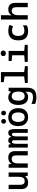

<svg xmlns="http://www.w3.org/2000/svg" viewBox="2174 -2980 1051 5440"><g transform="rotate(-90 2700.0 -260.5)"><path d="M248 10Q152 10 107 -39.5Q62 -89 62 -184V-542H184V-214Q184 -152 207 -120Q230 -88 287 -88Q360 -88 385.5 -136.5Q411 -185 411 -266V-542H533V0H439L422 -71H416Q388 -28 346.5 -9Q305 10 248 10Z M667 0V-542H761L778 -467H784Q833 -552 956 -552Q1043 -552 1090.5 -503.5Q1138 -455 1138 -358V0H1016V-326Q1016 -393 992 -423.5Q968 -454 916 -454Q845 -454 817 -403.5Q789 -353 789 -262V0Z M1238 0V-542H1322L1337 -478H1344Q1360 -518 1384 -535Q1408 -552 1444 -552Q1487 -552 1509.5 -530.5Q1532 -509 1542 -467H1546Q1564 -509 1589 -530.5Q1614 -552 1657 -552Q1720 -552 1741.5 -502.5Q1763 -453 1763 -353V0H1655V-366Q1655 -405 1647 -426.5Q1639 -448 1612 -448Q1582 -448 1568.5 -417.5Q1555 -387 1555 -321V0H1446V-366Q1446 -405 1437 -426.5Q1428 -448 1400 -448Q1370 -448 1358 -416.5Q1346 -385 1346 -321V0Z M2103 10Q1986 10 1916 -63.5Q1846 -137 1846 -274Q1846 -407 1913 -479.5Q1980 -552 2096 -552Q2173 -552 2231 -519.5Q2289 -487 2322 -423.5Q2355 -360 2355 -268Q2355 -134 2286.5 -62Q2218 10 2103 10ZM2100 -88Q2169 -88 2201.5 -138Q2234 -188 2234 -271Q2234 -355 2201 -404.5Q2168 -454 2099 -454Q2031 -454 1998 -404Q1965 -354 1965 -271Q1965 -187 1998.5 -137.5Q2032 -88 2100 -88ZM2217 -617Q2189 -617 2170 -634Q2151 -651 2151 -684Q2151 -719 2170 -735.5Q2189 -752 2217 -752Q2244 -752 2263.5 -735.5Q2283 -719 2283 -684Q2283 -651 2263.5 -634Q2244 -617 2217 -617ZM1982 -617Q1954 -617 1935 -633.5Q1916 -650 1916 -684Q1916 -719 1935 -735.5Q1954 -752 1982 -752Q2009 -752 2028.5 -735.5Q2048 -719 2048 -684Q2048 -651 2028.5 -634Q2009 -617 1982 -617Z M2666 245Q2564 245 2475 210V105Q2522 127 2571.5 137.5Q2621 148 2664 148Q2746 148 2782 112.5Q2818 77 2818 9V-4Q2818 -19 2818 -31Q2818 -43 2820 -64H2816Q2787 -21 2750 -5.5Q2713 10 2663 10Q2560 10 2503 -63.5Q2446 -137 2446 -269Q2446 -404 2504 -478Q2562 -552 2660 -552Q2711 -552 2748 -534Q2785 -516 2814 -475H2819L2841 -542H2933V-1Q2933 121 2869.5 183Q2806 245 2666 245ZM2698 -88Q2758 -88 2790.5 -128Q2823 -168 2823 -250V-269Q2823 -365 2790 -409.5Q2757 -454 2696 -454Q2631 -454 2599.5 -406.5Q2568 -359 2568 -270Q2568 -182 2599.5 -135Q2631 -88 2698 -88Z M3068 0V-79L3254 -103V-657L3092 -681V-760H3378V-103L3546 -79V0Z M3909 -621Q3874 -621 3852 -639Q3830 -657 3830 -694Q3830 -730 3851.5 -748Q3873 -766 3909 -766Q3945 -766 3966 -748Q3987 -730 3987 -694Q3987 -659 3966.5 -640Q3946 -621 3909 -621ZM3665 0V-84L3854 -100V-443L3691 -456V-542H3976V-100L4148 -84V0Z M4539 10Q4408 10 4342 -57.5Q4276 -125 4276 -265Q4276 -412 4346 -482Q4416 -552 4545 -552Q4589 -552 4631.5 -544Q4674 -536 4714 -517L4678 -418Q4641 -434 4609.5 -440Q4578 -446 4552 -446Q4475 -446 4438.5 -401.5Q4402 -357 4402 -269Q4402 -177 4440.5 -136.5Q4479 -96 4552 -96Q4588 -96 4625.5 -105.5Q4663 -115 4701 -136V-25Q4663 -6 4622 2Q4581 10 4539 10Z M4867 0V-760H4989V-582Q4989 -555 4986.5 -522Q4984 -489 4983 -463H4990Q5016 -509 5056.5 -530.5Q5097 -552 5152 -552Q5240 -552 5289 -502.5Q5338 -453 5338 -353V0H5216V-320Q5216 -454 5113 -454Q5055 -454 5022 -407.5Q4989 -361 4989 -264V0Z"/></g></svg>

Font: Noto Sans Mono SemiBold
Style: Regular
Weight: 600
Designer: Monotype Design Team
Foundry: Monotype Imaging Inc.
Version: Version 2.014; ttfautohint (v1.8.4.7-5d5b)